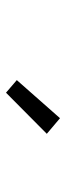

<svg xmlns="http://www.w3.org/2000/svg" viewBox="190 -1002 220 640"><g transform="rotate(90 300.0 -682.0)"><path d="M289 -592 247 -628 374 -772 426 -728Z"/></g></svg>

Font: Iosevka Curly Light Extended
Style: Regular
Weight: 300
Width: 7
Monospace: yes
Designer: Belleve Invis
Foundry: Belleve Invis
Version: Version 11.1.0; ttfautohint (v1.8.3)